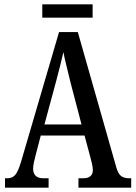

<svg xmlns="http://www.w3.org/2000/svg" viewBox="-20 -861 622 881"><path d="M3 0V-43H14Q36 -43 49.5 -58Q63 -73 77 -120L251 -714H337L514 -92Q522 -64 535.5 -53.5Q549 -43 574 -43H582V0H340V-43H361Q406 -43 406 -81Q406 -92 402.5 -108Q399 -124 395 -138L368 -239H167L143 -147Q140 -135 136 -117.5Q132 -100 132 -87Q132 -67 143 -55Q154 -43 179 -43H203V0ZM184 -290H354L304 -481Q294 -524 285 -559Q276 -594 271 -622Q258 -565 238 -490ZM174 -780V-841H405V-780Z"/></svg>

Font: Noto Serif Thai ExtraCondensed Medium
Style: Regular
Weight: 500
Width: 2
Designer: Monotype Design Team
Foundry: Monotype Imaging Inc.
Version: Version 2.002; ttfautohint (v1.8.4.7-5d5b)